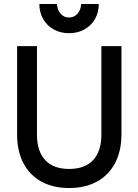

<svg xmlns="http://www.w3.org/2000/svg" viewBox="-20 -932 696 966"><path d="M328 14Q247 14 188 -18.5Q129 -51 97.5 -111.5Q66 -172 66 -256V-700H166V-254Q166 -171 207.5 -126.5Q249 -82 328 -82Q407 -82 448.5 -126.5Q490 -171 490 -254V-700H591V-256Q591 -172 559 -111.5Q527 -51 468 -18.5Q409 14 328 14ZM327 -765Q285 -765 251 -783.5Q217 -802 197.5 -835.5Q178 -869 178 -912H267Q267 -886 283.5 -865Q300 -844 327 -844Q355 -844 371.5 -865Q388 -886 388 -912H477Q477 -869 457.5 -835.5Q438 -802 404 -783.5Q370 -765 327 -765Z"/></svg>

Font: Fustat SemiBold
Style: Regular
Weight: 600
Designer: Mohamed Gaber, Khaled Hosny, Laura Garcia Mut
Foundry: Kief Type Foundry, Alif Type Foundry, Hard Type Foundry
Version: Version 1.007